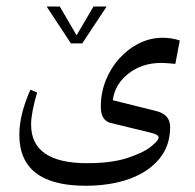

<svg xmlns="http://www.w3.org/2000/svg" viewBox="-20 -365 609 599"><path d="M201.3 -229.6H236.5L312.8 -344.7H271.7L218.9 -254.9L166.5 -344.7H125.4ZM246.8 214.5Q324.2 214.5 383.6 193.1Q443 171.6 476.9 130.7Q510.8 89.8 510.8 31.5Q510.8 -7.7 468.3 -18.3L331.9 -52.4Q338.1 -101.9 380.6 -135.3Q423.2 -168.7 482.9 -168.7Q489.5 -168.7 496.3 -168.3Q503.1 -168 510.1 -167.2L527 -165.7L540.9 -238.7Q527.7 -243.1 514.5 -245.1Q501.3 -247.2 487.7 -247.2Q449.2 -247.2 414.6 -230.1Q379.9 -213.1 352.8 -183.2Q325.6 -153.3 310 -114.4Q294.5 -75.5 294.5 -31.9Q294.5 11 325.6 18.7L449.6 48.8Q474.9 54.6 474.9 64.2Q474.9 73.3 450.7 92.6Q426.5 111.8 377 128Q327.5 144.1 251.9 144.1Q164.6 144.1 120.8 114Q77 84 77 23.5Q77 -12.1 95.7 -76.3L74.8 -85.1Q40.3 -7.3 40.3 55.4Q40.3 134.9 92 174.7Q143.7 214.5 246.8 214.5Z"/></svg>

Font: Parastoo
Style: Regular
Weight: 400
Foundry: Saber Rastikerdar (saber.rastikerdar@gmail.com)
Version: Version 3.000